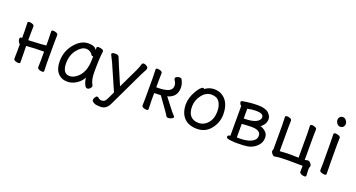

<svg xmlns="http://www.w3.org/2000/svg" viewBox="-50 -1412 4245 2290"><g transform="rotate(20 2072.5 -267.0)"><path d="M449 14Q430 14 409.5 5.5Q389 -3 389 -20L391 -108V-218Q278 -218 167 -209Q167 -109 170 -2Q170 14 147 14Q128 14 107.5 5.5Q87 -3 87 -20L89 -108V-203Q79 -206 69.5 -225Q60 -244 60 -261Q60 -282 79 -282H89V-367L86 -474Q86 -490 110 -490Q128 -490 148.5 -481.5Q169 -473 169 -456L167 -367V-282L327 -290Q341 -291 356 -293Q371 -295 381 -295Q391 -295 391 -296V-367L388 -474Q388 -490 412 -490Q430 -490 450.5 -481.5Q471 -473 471 -456L469 -367V-108L472 -2Q472 14 449 14Z M775 -48Q817 -48 858 -79Q960 -153 960 -330L961 -365H952Q943 -365 938 -372Q909 -422 853 -422Q796 -422 740.5 -352Q685 -282 685 -180Q685 -48 775 -48ZM772 24Q696 24 650.5 -27.5Q605 -79 605 -175Q605 -302 683.5 -397Q762 -492 858 -492Q940 -492 962 -446V-475Q962 -491 987 -491Q1007 -491 1028.5 -483Q1050 -475 1050 -459V-457Q1037 -368 1037 -195Q1037 -92 1071 -38Q1074 -32 1074 -25Q1074 -16 1059 1.5Q1044 19 1025 19Q1005 19 993 -5Q972 -43 966 -98Q938 -44 884 -10Q830 24 772 24Z M1246 170H1236Q1217 170 1191.5 166Q1166 162 1142 141Q1135 134 1135 121Q1135 108 1146.5 88.5Q1158 69 1171 69Q1184 69 1196.5 82Q1209 95 1233 95Q1257 95 1271 84Q1285 73 1299 43L1341 -46L1197 -375Q1175 -422 1164 -441Q1153 -460 1153 -464Q1153 -486 1197 -486Q1238 -486 1246 -466Q1257 -435 1384 -139L1502 -386Q1521 -424 1537 -478Q1542 -491 1561 -491Q1577 -491 1596 -478.5Q1615 -466 1615 -452Q1615 -440 1609 -428.5Q1603 -417 1592 -396.5Q1581 -376 1572 -358L1361 85Q1341 128 1314 149Q1287 170 1246 170Z M2053 19Q2033 19 2025 6Q2017 -14 1877 -206Q1823 -203 1794 -203V-106L1797 0Q1797 16 1774 16Q1755 16 1734.5 7.5Q1714 -1 1714 -18L1716 -106V-366L1713 -473Q1713 -489 1737 -489Q1755 -489 1775.5 -480.5Q1796 -472 1796 -455L1794 -366V-276Q1905 -276 1949 -298.5Q1993 -321 1993 -366Q1993 -401 1970 -431Q1964 -440 1964 -452Q1964 -466 1983 -474.5Q2002 -483 2018 -483Q2036 -483 2042 -473Q2072 -423 2072 -370Q2072 -251 1953 -219L1952 -220Q1953 -220 1965 -205Q1977 -190 2030 -120.5Q2083 -51 2099 -36.5Q2115 -22 2115 -15Q2115 -2 2093 8.5Q2071 19 2053 19Z M2411 -49Q2458 -49 2495 -74.5Q2532 -100 2554.5 -144.5Q2577 -189 2577 -258Q2577 -326 2546 -373Q2515 -420 2445 -420Q2375 -420 2324 -353.5Q2273 -287 2273 -208Q2273 -128 2309 -88.5Q2345 -49 2411 -49ZM2417 24Q2308 24 2251 -38.5Q2194 -101 2194 -207Q2194 -289 2244 -377Q2265 -414 2286 -437Q2307 -460 2321 -460Q2334 -460 2339 -453Q2391 -492 2453 -492Q2515 -492 2560 -462Q2656 -399 2656 -245Q2656 -141 2590.5 -58.5Q2525 24 2417 24Z M2925 -42Q3071 -42 3122 -98Q3141 -118 3141 -150Q3141 -221 3025 -221Q2982 -221 2901 -215V-43ZM2901 -283Q3025 -283 3072 -319Q3104 -342 3104 -370Q3104 -396 3080 -408Q3056 -420 3008 -420Q2960 -420 2901 -407ZM2926 21H2898Q2849 18 2819 12.5Q2789 7 2789 -12Q2789 -22 2797.5 -28.5Q2806 -35 2819 -35H2822V-413Q2815 -417 2806.5 -429.5Q2798 -442 2798 -454Q2798 -469 2813 -471Q2913 -490 3007 -490Q3101 -490 3142 -454Q3183 -418 3183 -375Q3183 -332 3157 -300.5Q3131 -269 3119 -265Q3146 -262 3183 -232.5Q3220 -203 3220 -155Q3220 -108 3196.5 -73.5Q3173 -39 3136 -16Q3099 7 3054.5 14Q3010 21 2926 21Z M3815 118Q3797 118 3775 108Q3753 98 3753 81V80Q3755 46 3755 7Q3725 5 3575 5Q3452 5 3404 17H3399Q3383 17 3368 -2.5Q3353 -22 3353 -33Q3353 -44 3356.5 -49.5Q3360 -55 3360 -65V-367L3357 -469Q3357 -485 3381 -485Q3399 -485 3419.5 -476.5Q3440 -468 3440 -451L3438 -367V-64Q3522 -70 3570 -70Q3618 -70 3676 -68V-370L3673 -472Q3673 -488 3697 -488Q3715 -488 3735.5 -479.5Q3756 -471 3756 -454L3754 -370V-68Q3759 -68 3771 -71Q3783 -74 3792 -75H3794Q3811 -75 3827 -56.5Q3843 -38 3843 -27Q3843 -15 3838.5 -7.5Q3834 0 3834 31Q3834 64 3837 101Q3837 118 3815 118Z M4034 16Q4015 16 3993 7.5Q3971 -1 3971 -17L3973 -105Q3973 -368 3970 -475Q3970 -490 3994 -490Q4013 -490 4034.5 -481.5Q4056 -473 4056 -457L4054 -368Q4054 -105 4057 1Q4057 16 4034 16ZM3957 -650Q3957 -672 3971 -688Q3985 -704 4010 -704Q4034 -704 4051 -682Q4068 -660 4068 -638Q4068 -615 4053.5 -599.5Q4039 -584 4015 -584Q3991 -584 3974 -605.5Q3957 -627 3957 -650Z"/></g></svg>

Font: ToneOZ-Pinyin-WenKai-Medium
Style: Medium
Weight: 700
Designer: Fontworks Inc.
Foundry: ToneOZ
Version: Version 0.240331